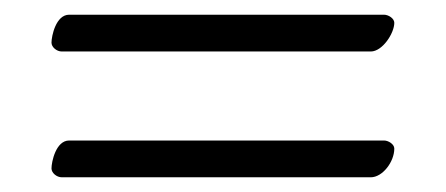

<svg xmlns="http://www.w3.org/2000/svg" viewBox="-20 -384 606 261"><path d="M64 -314H484C500 -314 516 -339 516 -353C516 -359 508 -364 502 -364H74C56 -364 50 -335 50 -326C50 -320 57 -314 64 -314ZM64 -143H484C500 -143 516 -164 516 -182C516 -188 508 -193 502 -193H74C56 -193 50 -164 50 -155C50 -149 57 -143 64 -143Z"/></svg>

Font: Garamond-Math
Style: Regular
Weight: 400
Version: Version 2019-08-16